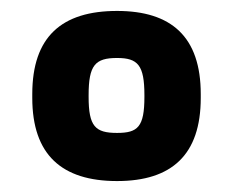

<svg xmlns="http://www.w3.org/2000/svg" viewBox="-20 -692 426 351"><path d="M39 -520V-513C39 -409 93 -361 194 -361C294 -361 347 -409 347 -513V-520C347 -625 293 -672 194 -672C93 -672 39 -625 39 -520ZM142 -515V-518C142 -573 154 -586 194 -586C232 -586 244 -573 244 -518V-515C244 -460 232 -449 194 -449C154 -449 142 -461 142 -515Z"/></svg>

Font: LT Wave Alt Bold
Style: Regular
Weight: 700
Designer: Daniel Lyons
Version: Version 2.5 (Glyphs App)